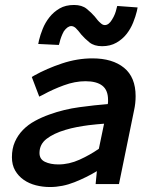

<svg xmlns="http://www.w3.org/2000/svg" viewBox="-20 -741 590 773"><path d="M215 -79Q258 -79 300 -98Q342 -117 378 -142L399 -243Q371 -241 337 -237Q314 -234 290 -229.5Q266 -225 243 -218Q196 -204 167.5 -182Q139 -160 139 -125Q139 -100 161 -89.5Q183 -79 215 -79ZM370 -52Q329 -27 280 -7.5Q231 12 181 12Q152 12 124.5 5Q97 -2 75.5 -17Q54 -32 41 -54.5Q28 -77 28 -108Q28 -143 40 -170Q52 -197 72.5 -218Q93 -239 120.5 -254Q148 -269 179 -280Q237 -301 300 -309.5Q363 -318 414 -322Q415 -327 415 -330.5Q415 -334 415 -339Q415 -378 392 -396Q369 -414 324 -414Q282 -414 237 -397.5Q192 -381 154 -360L138 -352L108 -431L118 -437Q168 -465 229.5 -485.5Q291 -506 352 -506Q433 -506 479.5 -468Q526 -430 526 -354Q526 -325 520 -298L459 0H365ZM534 -711 531 -696Q526 -675 516 -650Q506 -625 489.5 -604Q473 -583 448.5 -569Q424 -555 391 -555Q359 -555 340 -570.5Q321 -586 308 -601L296 -616Q293 -620 290 -622.5Q287 -625 285 -628Q276 -636 267 -636Q252 -636 237 -615Q231 -604 226.5 -592Q222 -580 220 -570L217 -560L134 -564L137 -579Q142 -600 152 -625Q162 -650 179 -671.5Q196 -693 220 -707Q244 -721 278 -721Q310 -721 329 -705.5Q348 -690 361 -675L373 -660Q376 -657 378.5 -654Q381 -651 384 -649Q393 -640 402 -640Q418 -640 431 -662Q438 -673 442.5 -684.5Q447 -696 449 -706L452 -717Z"/></svg>

Font: Codetta
Style: Bold Italic
Weight: 700
Italic angle: -11°
Designer: Ulrich Proeller
Foundry: PROSA GmbH
Version: Version 2.00;September 29, 2018;FontCreator 11.5.0.2427 64-b